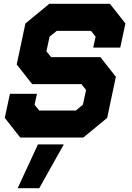

<svg xmlns="http://www.w3.org/2000/svg" viewBox="-20 -720 691 1005"><path d="M86 0 5 -103 32 -229H173.5L161 -172L185 -141.5H377L414 -172L430.5 -249L406.5 -279.5H148.5L67.5 -382.5L113 -597L238 -700H555.5L636.5 -597L609.5 -471H468L480.5 -528L456.5 -558.5H277L239.5 -528L223 -451.5L247.5 -421H505.5L586.5 -318L541 -103L416 0ZM134 -71H388.5L475.5 -140L507 -290L463 -349.5H202.5L147.5 -422.5L177.5 -564L260 -629.5H509L558 -564L552 -536L558 -564L509 -629.5H260L177.5 -564L147.5 -422.5L202.5 -349.5H463L507 -290L475.5 -140L388.5 -71H134L84.5 -130L92 -164L84.5 -130ZM72.5 265 178.5 36H314L185.5 265ZM155.5 212H155L212.5 102H213Z"/></svg>

Font: Tourney Thin Black
Style: Italic
Weight: 900
Italic angle: -12°
Version: Version 1.015